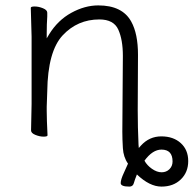

<svg xmlns="http://www.w3.org/2000/svg" viewBox="-20 -500 717 711"><path d="M515 95Q524 112 542.5 125Q561 138 578.5 138Q596 138 607.5 126.5Q619 115 619 98Q619 54 578 54Q545 54 515 95ZM487 146Q479 166 475.5 178.5Q472 191 459 191Q427 191 427 178Q427 165 438.5 140.5Q450 116 454 106Q437 82 435 48.5Q433 15 433 -12L435 -293Q435 -353 418 -390.5Q401 -428 348 -428Q267 -428 212 -369Q157 -310 155 -162Q154 -129 153 -105V-89Q153 -59 156 1Q156 6 141.5 6Q127 6 111 -0.5Q95 -7 95 -17L97 -115V-364L94 -471Q94 -476 108.5 -476Q123 -476 139 -469.5Q155 -463 155 -453V-439Q153 -411 153 -376V-358L162 -373Q194 -425 244 -452.5Q294 -480 344 -480Q433 -480 466 -420Q491 -375 491 -297L490 -92Q490 -29 493 36L494 48L502 39Q533 5 577.5 5Q622 5 649.5 30Q677 55 677 96.5Q677 138 649.5 164.5Q622 191 578 191Q534 191 487 146ZM155 -439Z"/></svg>

Font: ToneOZ-Pinyin-WenKai-Light
Style: Light
Weight: 300
Designer: Fontworks Inc.
Foundry: ToneOZ
Version: Version 0.240331